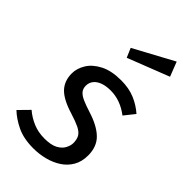

<svg xmlns="http://www.w3.org/2000/svg" viewBox="-250 -874 959 959"><g transform="rotate(45 229.5 -394.5)"><path d="M263 -539Q318 -539 360 -521.5Q402 -504 436 -474L392 -419Q362 -442 329.5 -454Q297 -466 262 -466Q230 -466 206.5 -457.5Q183 -449 170 -433Q157 -417 157 -395Q157 -374 168.5 -360.5Q180 -347 204 -336.5Q228 -326 263 -315Q337 -292 374.5 -255.5Q412 -219 412 -157Q412 -113 393.5 -81Q375 -49 343.5 -28.5Q312 -8 273 2Q234 12 193 12Q124 12 76.5 -11Q29 -34 -2 -64L51 -118Q80 -93 116.5 -77.5Q153 -62 197 -62Q244 -62 269.5 -76Q295 -90 305.5 -110.5Q316 -131 316 -148Q316 -175 306 -191.5Q296 -208 271.5 -220Q247 -232 205 -245Q129 -268 96.5 -301.5Q64 -335 64 -389Q64 -424 85 -458.5Q106 -493 150.5 -516Q195 -539 263 -539ZM182 -687 393 -801 423 -724 203 -638Z"/></g></svg>

Font: Fira Sans Variable
Style: Italic
Weight: 397
Italic angle: -8°
Designer: Carrois Corporate & Edenspiekermann AG
Foundry: Carrois Corporate GbR & Edenspiekermann AG
Version: Version 4.202